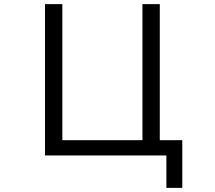

<svg xmlns="http://www.w3.org/2000/svg" viewBox="-20 -753 1040 930"><path d="M863 157H786V0H198V-733H282V-74H670V-733H754V-74H863Z"/></svg>

Font: IBM Plex Sans JP
Style: Regular
Weight: 400
Designer: Mike Abbink; Paul van der Laan; Pieter van Rosmalen; Wujin Sim; Yejin Wi; Jinhee Kim; Boomi Park; Yona Kim; Kichan Ma
Foundry: Sandoll Inc.
Version: Version 1.001